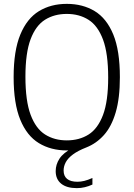

<svg xmlns="http://www.w3.org/2000/svg" viewBox="-20 -769 691 993"><path d="M377.5 204Q325 204 296.5 181Q268 158 268 116Q268 82 287.5 51.8Q307 21.5 355 -3.5L352.5 9H326Q243 9 181 -28.8Q119 -66.5 84.8 -150Q50.5 -233.5 50.5 -370Q50.5 -506.5 85 -590Q119.5 -673.5 181.2 -711.2Q243 -749 325.5 -749Q408 -749 469.8 -711.5Q531.5 -674 565.8 -590.8Q600 -507.5 600 -370Q600 -260.5 578.2 -187.2Q556.5 -114 517.5 -70.5Q478.5 -27 426.5 -6.5Q383 10.5 357.2 29.8Q331.5 49 320.2 70Q309 91 309 113Q309 141.5 327 156.2Q345 171 380.5 171Q398 171 416.2 166.5Q434.5 162 458 151.5V185.5Q438.5 194.5 418.5 199.2Q398.5 204 377.5 204ZM325.5 -43Q390 -43 438 -73.2Q486 -103.5 512.8 -174.5Q539.5 -245.5 539.5 -367.5Q539.5 -492.5 512.8 -564.2Q486 -636 438 -666.5Q390 -697 325.5 -697Q261 -697 213 -667Q165 -637 138.2 -566Q111.5 -495 111.5 -372.5Q111.5 -247.5 138.2 -175.8Q165 -104 213 -73.5Q261 -43 325.5 -43Z"/></svg>

Font: Encode Sans SemiCondensed Light
Style: Regular
Weight: 300
Width: 4
Designer: Multiple Designers
Foundry: Impallari Type
Version: Version 3.002